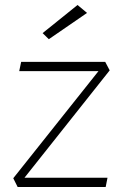

<svg xmlns="http://www.w3.org/2000/svg" viewBox="-20 -750 483 770"><path d="M150.9 -617.2 175.8 -592.8 329.1 -698.2 291 -730ZM403.8 0 411.1 -37.1H78.1L419.9 -467.8L401.9 -502H64.9L57.1 -464.8H375L33.2 -35.2L50.8 0Z"/></svg>

Font: Comic Neue Angular Light
Style: Regular
Weight: 300
Designer: Craig Rozynski
Foundry: Craig Rozynski
Version: Version 2.003